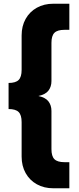

<svg xmlns="http://www.w3.org/2000/svg" viewBox="-20 -758 424 1030"><path d="M266 252Q216 252 177.5 230.5Q139 209 117.5 170.5Q96 132 96 82V-103Q96 -141 80 -157Q64 -173 26 -173V-313Q64 -313 80 -329Q96 -345 96 -383V-568Q96 -618 117.5 -656.5Q139 -695 177.5 -716.5Q216 -738 266 -738H352V-598H326Q288 -598 272 -582Q256 -566 256 -528V-323Q256 -293 240 -272Q224 -251 186 -243Q224 -235 240 -214Q256 -193 256 -163V42Q256 80 272 96Q288 112 326 112H352V252Z"/></svg>

Font: Gantari Black
Style: Regular
Weight: 900
Version: Version 1.000